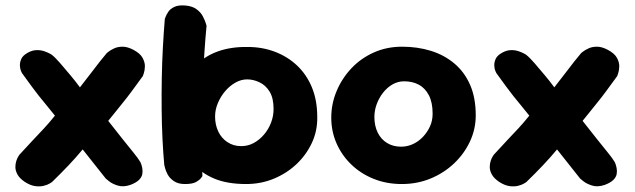

<svg xmlns="http://www.w3.org/2000/svg" viewBox="-20 -670 2310 699"><path d="M70 -8Q51 -21 43.5 -35Q36 -49 36 -61.5Q36 -74 39.5 -84.5Q43 -95 47 -101Q51 -107 51 -107Q80 -139 101 -161Q122 -183 141 -203.5Q160 -224 180 -249Q162 -272 148 -288.5Q134 -305 121.5 -321Q109 -337 94.5 -356.5Q80 -376 60 -404Q60 -404 56.5 -411.5Q53 -419 52.5 -431Q52 -443 57.5 -455.5Q63 -468 81 -478Q97 -487 112.5 -487.5Q128 -488 141 -483.5Q154 -479 161 -475Q168 -471 168 -471Q182 -460 199.5 -439.5Q217 -419 236 -396.5Q255 -374 271 -352Q297 -385 314 -407.5Q331 -430 344 -446.5Q357 -463 369 -477Q369 -477 376 -482.5Q383 -488 396 -494Q409 -500 426.5 -500Q444 -500 465 -489Q490 -476 499 -459.5Q508 -443 507.5 -428Q507 -413 503.5 -403Q500 -393 500 -393Q476 -360 459 -337Q442 -314 428 -297Q414 -280 401.5 -264Q389 -248 374 -230Q404 -192 426.5 -163.5Q449 -135 465.5 -115Q482 -95 491 -80Q491 -80 493.5 -74Q496 -68 498 -57.5Q500 -47 498 -36Q496 -25 486 -15Q476 -5 455 3Q429 12 408.5 5.5Q388 -1 376.5 -10.5Q365 -20 365 -20L281 -126Q257 -97 229 -67.5Q201 -38 169 -7Q169 -7 161 -2Q153 3 139 6.5Q125 10 107.5 7.5Q90 5 70 -8Z M876 0Q807 0 759.5 -20Q712 -40 684.5 -74.5Q657 -109 644.5 -153.5Q632 -198 632 -248Q632 -309 648.5 -356Q665 -403 696.5 -435Q728 -467 775 -483.5Q822 -500 882 -499Q935 -499 981 -481.5Q1027 -464 1061.5 -431.5Q1096 -399 1115.5 -352Q1135 -305 1135 -244Q1136 -194 1115.5 -150Q1095 -106 1059.5 -72.5Q1024 -39 977 -19.5Q930 0 876 0ZM653 0Q628 0 612.5 -11Q597 -22 590 -35.5Q583 -49 580.5 -59.5Q578 -70 578 -70Q574 -114 571.5 -165Q569 -216 568.5 -272.5Q568 -329 569 -386Q570 -443 573 -497.5Q576 -552 580 -601Q580 -601 583 -609Q586 -617 593 -627.5Q600 -638 615 -645Q630 -652 654 -650Q680 -648 695.5 -636.5Q711 -625 718.5 -610.5Q726 -596 729 -586Q732 -576 732 -576Q728 -536 724.5 -483.5Q721 -431 718.5 -372.5Q716 -314 714.5 -253.5Q713 -193 713.5 -135.5Q714 -78 717 -29Q717 -29 712 -22Q707 -15 694 -7.5Q681 0 653 0ZM858 -138Q883 -138 904 -149.5Q925 -161 941.5 -180.5Q958 -200 967 -224Q976 -248 976 -273Q976 -313 961.5 -336.5Q947 -360 924.5 -370.5Q902 -381 880 -381Q858 -381 837.5 -369.5Q817 -358 800.5 -339Q784 -320 773.5 -295.5Q763 -271 763 -246Q763 -216 774.5 -191.5Q786 -167 808 -152.5Q830 -138 858 -138Z M1443 0Q1387 0 1340 -19Q1293 -38 1258.5 -71.5Q1224 -105 1205 -148.5Q1186 -192 1186 -242Q1186 -292 1205.5 -338.5Q1225 -385 1259.5 -421.5Q1294 -458 1341 -479Q1388 -500 1444 -500Q1500 -500 1548.5 -485Q1597 -470 1634 -439Q1671 -408 1691.5 -361Q1712 -314 1712 -250Q1712 -200 1691 -155Q1670 -110 1633 -75Q1596 -40 1547.5 -20Q1499 0 1443 0ZM1440 -136Q1463 -136 1483.5 -145.5Q1504 -155 1520 -172Q1536 -189 1545.5 -210Q1555 -231 1555 -256Q1555 -297 1541.5 -323Q1528 -349 1505 -361.5Q1482 -374 1451 -374Q1429 -374 1409.5 -363Q1390 -352 1375 -333Q1360 -314 1351.5 -291Q1343 -268 1343 -244Q1343 -212 1355 -187.5Q1367 -163 1389 -149.5Q1411 -136 1440 -136Z M1797 -8Q1778 -21 1770.5 -35Q1763 -49 1763 -61.5Q1763 -74 1766.5 -84.5Q1770 -95 1774 -101Q1778 -107 1778 -107Q1807 -139 1828 -161Q1849 -183 1868 -203.5Q1887 -224 1907 -249Q1889 -272 1875 -288.5Q1861 -305 1848.5 -321Q1836 -337 1821.5 -356.5Q1807 -376 1787 -404Q1787 -404 1783.5 -411.5Q1780 -419 1779.5 -431Q1779 -443 1784.5 -455.5Q1790 -468 1808 -478Q1824 -487 1839.5 -487.5Q1855 -488 1868 -483.5Q1881 -479 1888 -475Q1895 -471 1895 -471Q1909 -460 1926.5 -439.5Q1944 -419 1963 -396.5Q1982 -374 1998 -352Q2024 -385 2041 -407.5Q2058 -430 2071 -446.5Q2084 -463 2096 -477Q2096 -477 2103 -482.5Q2110 -488 2123 -494Q2136 -500 2153.5 -500Q2171 -500 2192 -489Q2217 -476 2226 -459.5Q2235 -443 2234.5 -428Q2234 -413 2230.5 -403Q2227 -393 2227 -393Q2203 -360 2186 -337Q2169 -314 2155 -297Q2141 -280 2128.5 -264Q2116 -248 2101 -230Q2131 -192 2153.5 -163.5Q2176 -135 2192.5 -115Q2209 -95 2218 -80Q2218 -80 2220.5 -74Q2223 -68 2225 -57.5Q2227 -47 2225 -36Q2223 -25 2213 -15Q2203 -5 2182 3Q2156 12 2135.5 5.5Q2115 -1 2103.5 -10.5Q2092 -20 2092 -20L2008 -126Q1984 -97 1956 -67.5Q1928 -38 1896 -7Q1896 -7 1888 -2Q1880 3 1866 6.5Q1852 10 1834.5 7.5Q1817 5 1797 -8Z"/></svg>

Font: Sour Gummy
Style: Bold
Weight: 700
Designer: Stefie Justprince
Foundry: Eifetstype
Version: Version 1.000